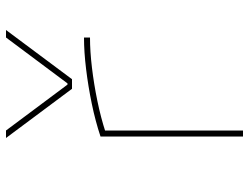

<svg xmlns="http://www.w3.org/2000/svg" viewBox="-115 -715 830 640"><g transform="rotate(-90 300.0 -395.0)"><path d="M160 -790H185L338 -585H342L495 -790H520L356 -570H324ZM165 -475Q216 -492 274 -504Q332 -516 389.5 -523Q447 -530 495 -530V-510Q449 -510 394.5 -503.5Q340 -497 284 -485.5Q228 -474 179 -458L185 -469V0H165Z"/></g></svg>

Font: M PLUS Code Latin Expanded Thin
Style: Regular
Weight: 250
Width: 7
Designer: Coji Morishita
Foundry: UNDERFOREST DESIGN
Version: Version 1.002; ttfautohint (v1.8.3)